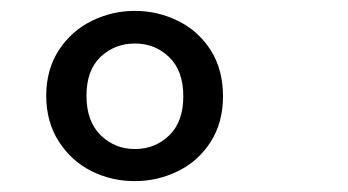

<svg xmlns="http://www.w3.org/2000/svg" viewBox="-20 -769 640 353"><path d="M390 -592Q390 -544 367.5 -508.5Q345 -473 307.5 -454.5Q270 -436 228 -436Q185 -436 148 -454.5Q111 -473 88 -509Q65 -545 65 -593Q65 -641 88 -676.5Q111 -712 148.5 -730.5Q186 -749 228 -749Q270 -749 307.5 -730.5Q345 -712 367.5 -676.5Q390 -641 390 -592ZM139 -593Q139 -546 165 -520.5Q191 -495 228 -495Q265 -495 291 -520Q317 -545 317 -592Q317 -639 291 -664Q265 -689 228 -689Q191 -689 165 -664.5Q139 -640 139 -593Z"/></svg>

Font: Fira Mono
Style: Regular
Weight: 400
Designer: Carrois Corporate & Edenspiekermann AG
Foundry: Carrois Corporate GbR & Edenspiekermann AG
Version: Version 3.206